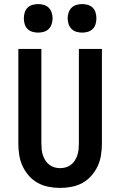

<svg xmlns="http://www.w3.org/2000/svg" viewBox="-20 -910 590 942"><path d="M275 12Q247 12 218.5 6.5Q190 1 165.5 -12.5Q141 -26 122 -47.5Q103 -69 91 -94.5Q79 -120 74.5 -148.5Q70 -177 70 -205V-670H183V-205Q183 -191 184.5 -176.5Q186 -162 190.5 -148.5Q195 -135 202.5 -123Q210 -111 221.5 -102Q233 -93 247 -89Q261 -85 275 -85Q289 -85 303 -89Q317 -93 328.5 -102Q340 -111 347.5 -123Q355 -135 359.5 -148.5Q364 -162 365.5 -176.5Q367 -191 367 -205V-670H480V-205Q480 -177 475.5 -148.5Q471 -120 459 -94.5Q447 -69 428 -47.5Q409 -26 384.5 -12.5Q360 1 331.5 6.5Q303 12 275 12ZM383 -750Q369 -750 355 -754Q341 -758 331 -768Q321 -778 316.5 -792Q312 -806 312 -820Q312 -834 316.5 -848Q321 -862 331 -872Q341 -882 355 -886Q369 -890 383 -890Q397 -890 411 -886Q425 -882 435 -872Q445 -862 449 -848Q453 -834 453 -820Q453 -806 449 -792Q445 -778 435 -768Q425 -758 411 -754Q397 -750 383 -750ZM167 -750Q153 -750 139 -754Q125 -758 115 -768Q105 -778 101 -792Q97 -806 97 -820Q97 -834 101 -848Q105 -862 115 -872Q125 -882 139 -886Q153 -890 167 -890Q181 -890 195 -886Q209 -882 219 -872Q229 -862 233.5 -848Q238 -834 238 -820Q238 -806 233.5 -792Q229 -778 219 -768Q209 -758 195 -754Q181 -750 167 -750Z"/></svg>

Font: Lode Term
Style: Bold
Weight: 700
Monospace: yes
Designer: Belleve Invis
Foundry: Belleve Invis
Version: Version 29.2.0